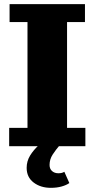

<svg xmlns="http://www.w3.org/2000/svg" viewBox="-20 -702 454 922"><path d="M24 0V-88H112V-596H26V-682H388V-596H302V-88H390V0ZM224 200Q175 200 141.5 174.5Q108 149 108 104Q108 72 124.5 45Q141 18 167 -5.5Q193 -29 221 -48L267 -5Q248 17 233 40Q218 63 218 90Q218 109 230 119.5Q242 130 260 130Q269 130 275.5 128.5Q282 127 289 123L313 177Q299 187 276 193.5Q253 200 224 200Z"/></svg>

Font: Montagu Slab 144pt
Style: Bold
Weight: 700
Designer: Florian Karsten
Foundry: Florian Karsten
Version: Version 1.000